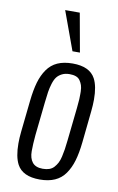

<svg xmlns="http://www.w3.org/2000/svg" viewBox="-94 -893 586 954"><g transform="rotate(10 199.0 -416.5)"><path d="M226.6 -646.5 155.3 -841.8H229L264.2 -646.5ZM182.1 -45.9Q200.7 -45.9 214.8 -50.8Q229 -55.7 238.8 -66.7Q248.5 -77.6 255.1 -90.1Q261.7 -102.5 266.4 -122.6Q271 -142.6 273.7 -160.4Q276.4 -178.2 279.3 -205.1L297.4 -373Q300.3 -400.4 301.3 -418Q301.8 -429.2 301.8 -442.4Q301.8 -448.7 301.8 -455.6Q301.3 -476.1 297.1 -488.3Q293 -500.5 285.4 -511.5Q277.8 -522.5 264.6 -527.3Q251.5 -532.2 232.9 -532.2Q210.9 -532.2 194.8 -524.2Q178.7 -516.1 168.9 -503.7Q159.2 -491.2 152.3 -469Q145.5 -446.8 142.3 -426Q139.2 -405.3 135.7 -373L117.7 -205.1Q113.3 -157.7 113.3 -122.3Q113.3 -86.9 129.6 -66.4Q146 -45.9 182.1 -45.9ZM176.3 9.3Q90.3 9.3 61.5 -44.4Q41.5 -82.5 41.5 -149.4Q41.5 -176.8 44.9 -209L62 -369.1Q67.9 -423.3 79.1 -461.9Q90.3 -500.5 110.6 -529.5Q130.9 -558.6 162.6 -572.8Q194.3 -586.9 238.8 -586.9Q324.7 -586.9 353.5 -533.2Q373.5 -495.6 373.5 -428.7Q373.5 -401.4 370.1 -369.1L353.5 -209Q347.7 -154.3 336.2 -115.5Q324.7 -76.7 304.4 -47.9Q284.2 -19 252.4 -4.9Q220.7 9.3 176.3 9.3Z"/></g></svg>

Font: Oswald
Style: Light
Weight: 300
Designer: Vernon Adams
Foundry: Vernon Adams
Version: 3.0; ttfautohint (v0.95.6-bc232) -l 8 -r 50 -G 200 -x 0 -w "